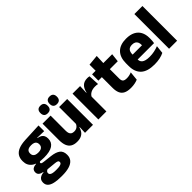

<svg xmlns="http://www.w3.org/2000/svg" viewBox="58 -1538 2584 2584"><g transform="rotate(-45 1349.5 -246.5)"><path d="M268.5 -153Q150 -153 90.5 -197Q31 -241 31 -320.5V-327Q31 -381 55.2 -418.2Q79.5 -455.5 130 -476Q180.5 -496.5 259.5 -500.5L522 -512.5V-404.5L391.5 -408V-403Q425 -397.5 446.8 -384.2Q468.5 -371 479.2 -349.8Q490 -328.5 490 -297.5V-294Q490 -225.5 435.8 -189.2Q381.5 -153 268.5 -153ZM261 79.5H276Q312 79.5 334.2 75Q356.5 70.5 367 61.5Q377.5 52.5 377.5 39V38Q377.5 20.5 362.8 13Q348 5.5 318.5 3L173.5 -11.5L207 -13.5Q192 -11 181.2 -5Q170.5 1 164.2 10Q158 19 158 32V33Q158 48 169 58.5Q180 69 202.8 74.2Q225.5 79.5 261 79.5ZM253.5 191.5Q179.5 191.5 127.2 179.8Q75 168 48 142.5Q21 117 21 75V73Q21 44.5 33.5 25Q46 5.5 69.5 -5.5Q93 -16.5 124.5 -19V-24Q86 -31 65.2 -48.5Q44.5 -66 44.5 -97.5V-98Q44.5 -120.5 54.8 -136Q65 -151.5 85 -159.8Q105 -168 134 -169.5V-186L247 -157.5L214 -158Q196.5 -158 189.2 -153.5Q182 -149 182 -140V-139.5Q182 -128.5 193.8 -123.8Q205.5 -119 232 -116L348.5 -102.5Q433.5 -92.5 475 -60.5Q516.5 -28.5 516.5 38.5V41.5Q516.5 92.5 487.8 125.8Q459 159 404.8 175.2Q350.5 191.5 272.5 191.5ZM263.5 -256Q293 -256 312.2 -263.8Q331.5 -271.5 341.2 -286.8Q351 -302 351 -323.5V-328Q351 -349.5 341.5 -364.5Q332 -379.5 312.8 -387.2Q293.5 -395 263.5 -395H263Q232.5 -395 213 -387Q193.5 -379 184.2 -364Q175 -349 175 -327.5V-323.5Q175 -302 184.8 -286.8Q194.5 -271.5 214 -263.8Q233.5 -256 263.5 -256Z M730.5 -491.5V-202.5Q730.5 -175.5 737.5 -155.8Q744.5 -136 761 -125.2Q777.5 -114.5 806 -114.5Q830 -114.5 847.8 -123Q865.5 -131.5 877.8 -146Q890 -160.5 896 -178L919.5 -106.5H893.5Q885.5 -73.5 867.2 -46.5Q849 -19.5 817.2 -4Q785.5 11.5 736 11.5Q681.5 11.5 646.2 -9.8Q611 -31 594.2 -73Q577.5 -115 577.5 -178V-491.5ZM1046.5 -491.5V0H894.5L899.5 -123L893.5 -137V-491.5ZM727 -540Q692.5 -540 675.2 -558.2Q658 -576.5 658 -609.5V-613.5Q658 -647 675.2 -665.2Q692.5 -683.5 727 -683.5Q762.5 -683.5 779.8 -665.2Q797 -647 797 -613.5V-609.5Q797 -576.5 779.8 -558.2Q762.5 -540 727 -540ZM902 -540Q867 -540 850 -558.2Q833 -576.5 833 -609.5V-613.5Q833 -647 850 -665.2Q867 -683.5 902 -683.5Q937 -683.5 954.2 -665.2Q971.5 -647 971.5 -613.5V-609.5Q971.5 -576.5 954.2 -558.2Q937 -540 902 -540Z M1298.5 -276 1256.5 -369H1292.5Q1304.5 -430 1339.2 -464.8Q1374 -499.5 1437.5 -499.5Q1448.5 -499.5 1457.8 -498Q1467 -496.5 1475.5 -494.5L1483 -340Q1472.5 -343 1458.5 -344.2Q1444.5 -345.5 1430 -345.5Q1381 -345.5 1347.5 -327.2Q1314 -309 1298.5 -276ZM1148.5 0V-491.5H1292.5L1286 -334.5L1301.5 -332.5V0Z M1761.5 11Q1696 11 1657.2 -8.8Q1618.5 -28.5 1601.5 -68Q1584.5 -107.5 1584.5 -165.5V-440H1736.5V-190Q1736.5 -154 1752.8 -137.2Q1769 -120.5 1813.5 -120.5Q1838 -120.5 1862 -126Q1886 -131.5 1905.5 -140L1892.5 -13.5Q1867 -2.5 1833.8 4.2Q1800.5 11 1761.5 11ZM1518.5 -369.5V-489.5H1901L1887.5 -369.5ZM1586.5 -478.5 1586 -605.5 1737.5 -620 1732 -478.5Z M2208 12.5Q2074 12.5 2010 -47.2Q1946 -107 1946 -221.5V-272.5Q1946 -385.5 2006 -445.8Q2066 -506 2180.5 -506Q2257.5 -506 2308.8 -479.8Q2360 -453.5 2385.8 -405Q2411.5 -356.5 2411.5 -288.5V-272Q2411.5 -253 2409.8 -233.2Q2408 -213.5 2405 -196.5H2267Q2269 -225.5 2269.5 -251.2Q2270 -277 2270 -298Q2270 -328.5 2260.5 -349.2Q2251 -370 2231.2 -381Q2211.5 -392 2180.5 -392Q2134.5 -392 2113.2 -367.2Q2092 -342.5 2092 -297V-252L2093 -235.5V-200.5Q2093 -181.5 2099.2 -164.5Q2105.5 -147.5 2121.2 -134.8Q2137 -122 2164.8 -114.8Q2192.5 -107.5 2235.5 -107.5Q2281 -107.5 2323 -116.2Q2365 -125 2403.5 -140L2391 -25Q2357 -7.5 2310.5 2.5Q2264 12.5 2208 12.5ZM2027 -196.5V-291H2374V-196.5Z M2494.5 0V-660.5H2647.5V0Z"/></g></svg>

Font: Anek Tamil Medium
Style: Bold
Weight: 700
Version: Version 1.003